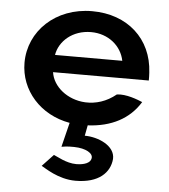

<svg xmlns="http://www.w3.org/2000/svg" viewBox="-53 -543 749 853"><g transform="rotate(5 321.0 -116.5)"><path d="M476 -287H176C186 -349 245 -402 327 -402C404 -402 463 -353 476 -287ZM174 -210H601C601 -222 601 -234 600 -246C592 -395 482 -495 324 -495C161 -495 44 -382 44 -241C44 -118 135 -15 267 8L240 117C247 116 266 112 297 113C349 114 383 134 378 157C375 177 348 188 312 188C267 188 224 161 210 156L160 209C176 217 237 262 315 262C419 262 468 212 473 151C476 92 399 59 339 59L348 12C453 7 533 -35 580 -112C559 -121 506 -142 465 -136C422 -101 375 -87 328 -89C248 -93 183 -146 174 -210Z"/></g></svg>

Font: Bluebird
Style: Ext
Weight: 400
Designer: Jasper
Foundry: Cannot Into Space Fonts
Version: Version 0.98